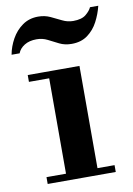

<svg xmlns="http://www.w3.org/2000/svg" viewBox="-107 -724 536 775"><g transform="rotate(-10 161.5 -336.5)"><path d="M105 -15V-431H234V-15ZM25 0V-28H304V0ZM22 -419V-447H234V-419ZM-28 -539Q-22 -572 -5 -602.5Q12 -633 39.5 -652.5Q67 -672 104 -672Q131 -672 153.5 -661.5Q176 -651 197 -640.5Q218 -630 241 -630Q276 -630 293.5 -644.5Q311 -659 317 -673H351Q343 -640 327 -609.5Q311 -579 284.5 -559.5Q258 -540 219 -540Q191 -540 169 -551Q147 -562 126.5 -572.5Q106 -583 82 -583Q52 -583 32 -570.5Q12 -558 5 -539Z"/></g></svg>

Font: Libre Bodoni SemiBold
Style: Regular
Weight: 600
Designer: Pablo Impallari, Rodrigo Fuenzalida
Foundry: Impallari Type
Version: Version 2.005;gftools[0.9.23]